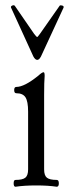

<svg xmlns="http://www.w3.org/2000/svg" viewBox="-20 -706 262 731"><path d="M122 -478Q114 -478 107 -491L22 -677Q20 -682 27 -685Q34 -688 37 -683L110 -577Q119 -565 122 -565Q123 -565 132 -577L207 -684Q209 -687 216.5 -685Q224 -683 222 -677L136 -491Q129 -478 122 -478ZM39 5Q32 5 32 -8Q32 -21 39 -21Q66 -21 76.5 -29.5Q87 -38 87 -61V-281Q87 -320 77 -335.5Q67 -351 42 -351Q34 -351 34 -363Q34 -375 42 -375Q73 -375 126 -418Q140 -431 146 -431Q150 -431 150 -417Q148 -394 148 -345V-61Q148 -38 158.5 -29.5Q169 -21 196 -21Q204 -21 204 -8Q204 5 196 5Q164 0 118 0Q72 0 39 5Z"/></svg>

Font: Junicode Cond Light
Style: Regular
Weight: 300
Width: 3
Designer: Peter S. Baker
Version: Version 2.201